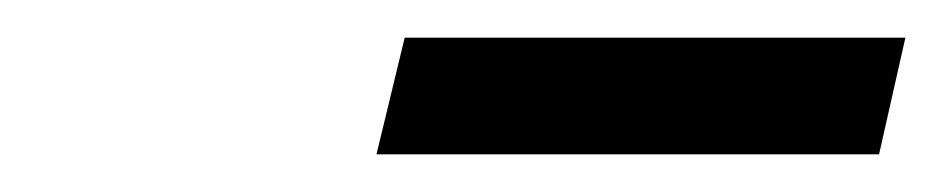

<svg xmlns="http://www.w3.org/2000/svg" viewBox="-20 -726 501 102"><path d="M180 -644 195 -706H461L447 -644Z"/></svg>

Font: Ubuntu Sans
Style: Italic
Weight: 400
Italic angle: -13.5°
Designer: Dalton Maag Ltd
Foundry: Dalton Maag Ltd
Version: Version 1.006